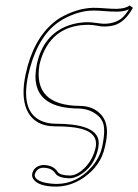

<svg xmlns="http://www.w3.org/2000/svg" viewBox="-20 -462 512 711"><path d="M184.6 5.9Q105.5 5.9 78.1 -58.1Q58.1 -107.4 74.7 -186Q102.1 -314.5 177.7 -377.9Q189.5 -387.7 201.2 -395Q264.2 -431.6 325.2 -433.1Q346.7 -433.1 368.7 -431.2Q391.6 -429.2 412.1 -429.2Q445.3 -430.2 460 -441.9L472.2 -433.1Q442.9 -380.4 403.8 -368.7Q386.2 -363.8 364.3 -363.8Q354 -363.8 340.3 -366.7Q322.3 -370.1 307.6 -370.1Q191.9 -370.1 144.5 -274.9Q132.3 -250 126 -221.2Q102.1 -71.8 274.9 -69.8Q326.7 -69.8 356.4 -35.2Q357.9 -33.7 357.9 -33.2Q384.3 0 372.6 62.5Q371.1 70.8 368.2 83Q353.5 151.4 290 195.8Q241.7 228.5 188.5 229Q120.6 229 102.5 199.7Q97.7 190.9 99.1 182.1Q104.5 156.2 132.8 149.9Q137.7 148.9 141.1 148.9Q178.2 149.9 193.8 174.8Q202.6 187.5 238.8 188Q266.6 188 297.4 155.8Q324.7 126 334 85Q346.7 24.4 260.3 10.7Q228.5 5.9 184.6 5.9ZM184.6 -3.9Q330.6 -3.9 344.2 54.7Q345.7 62.5 345.7 69.8Q345.2 78.6 343.8 86.9Q329.1 156.2 273.4 187.5Q253.9 197.8 238.8 198.2Q196.3 197.3 185.1 180.2Q171.9 159.7 141.1 159.2Q119.6 159.2 110.8 178.2Q109.4 181.6 108.9 184.1Q105.5 200.7 135.7 211.4Q143.1 213.9 150.9 215.3Q168.5 218.8 188.5 219.2Q265.1 219.2 320.3 155.3Q350.1 120.1 358.4 81.1Q372.1 17.1 360.4 -9.8Q356 -19 350.1 -26.9Q320.3 -57.6 274.9 -60.1Q112.3 -60.1 111.3 -177.7Q111.3 -179.2 111.3 -179.7Q111.8 -200.2 116.2 -223.1Q139.6 -334 233.9 -367.7Q268.1 -379.9 307.6 -379.9Q314.9 -379.9 352.5 -375Q358.9 -374 364.3 -374Q416.5 -374 443.4 -407.2Q450.7 -416.5 457.5 -427.7Q440.4 -418.9 412.1 -418.9Q389.6 -418.9 367.2 -420.9Q345.7 -422.9 325.2 -422.9Q272 -422.9 213.4 -390.6Q209.5 -388.2 206.1 -386.2Q126.5 -337.4 91.3 -211.4Q87.4 -197.3 84.5 -184.1Q52.2 -32.7 152.3 -7.8Q154.8 -7.3 156.2 -6.8Q170.4 -3.9 184.6 -3.9Z"/></svg>

Font: Linux Biolinum Outline O
Style: Italic
Weight: 400
Italic angle: -12°
Designer: Philipp H. Poll
Foundry: Philipp H. Poll
Version: Version 0.6.2